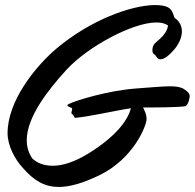

<svg xmlns="http://www.w3.org/2000/svg" viewBox="-20 -716 772 761"><path d="M561 -244C561 -262 555 -273 547 -290C589 -290 681 -290 714 -295C722 -297 729 -314 730 -324C731 -327 732 -331 732 -334C732 -342 728 -351 709 -363C697 -371 679 -374 653 -374C621 -374 576 -369 516 -365C409 -357 281 -318 253 -304C249 -302 247 -300 247 -298C247 -293 264 -290 266 -286C266 -278 263 -273 263 -269C263 -267 264 -265 266 -264C273 -259 274 -249 278 -249C326 -252 443 -279 499 -287C488 -246 450 -182 331 -108C274 -73 227 -59 189 -59C154 -59 127 -70 108 -88C93 -110 86 -134 86 -160C86 -251 168 -357 244 -440C329 -532 506 -627 600 -627C619 -627 635 -623 646 -615C644 -596 629 -575 616 -564C599 -549 603 -553 593 -543C587 -537 584 -527 584 -517C584 -510 586 -503 591 -501C599 -497 602 -481 615 -481C625 -481 640 -485 669 -518C686 -537 701 -565 701 -592C701 -610 693 -632 672 -645C662 -674 658 -688 623 -694C615 -695 606 -696 596 -696C502 -696 339 -638 202 -522C118 -450 10 -315 10 -188C10 -138 40 -83 71 -50C115 1 158 25 213 25C257 25 308 10 371 -20C510 -86 561 -219 561 -244Z"/></svg>

Font: Oregano
Style: Italic
Weight: 400
Italic angle: -12°
Designer: Astigmatic (AOETI)
Foundry: Astigmatic (AOETI)
Version: Version 1.000